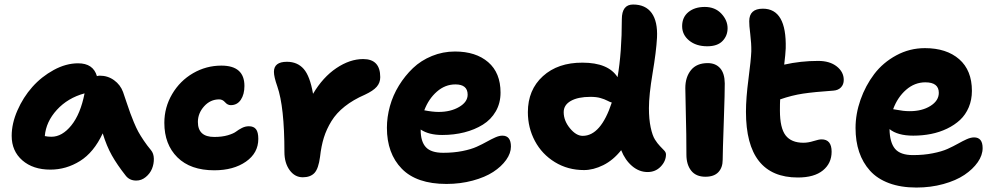

<svg xmlns="http://www.w3.org/2000/svg" viewBox="-20 -780 4443 858"><path d="M205.1 -22Q127.4 -22 79.8 -63.5Q32.2 -105 32.2 -172.9Q32.2 -228 57.9 -286.6Q83.5 -345.2 124.5 -391.4Q165.5 -437.5 220.2 -467.3Q274.9 -497.1 329.1 -497.1Q396.5 -497.1 413.1 -439.9Q420.9 -441.9 425.8 -441.9Q461.9 -441.9 490 -421.4Q518.1 -400.9 529.8 -369.1Q535.2 -353.5 546.1 -321Q557.1 -288.6 562.3 -274.2Q567.4 -259.8 578.1 -233.9Q588.9 -208 598.1 -191.2Q607.4 -174.3 622.3 -152.1Q637.2 -129.9 654.8 -108.9Q667 -94.2 667.5 -70.8Q668 -47.4 659.2 -25.9Q650.4 -4.4 631.3 11.2Q612.3 26.9 588.9 26.9Q558.1 26.9 541 3.9Q503.4 -43.9 480 -85.4Q456.5 -127 439 -184.1Q399.4 -99.1 337.6 -60.5Q275.9 -22 205.1 -22ZM210 -168.9Q257.8 -168.9 298.8 -219.7Q339.8 -270.5 357.9 -362.8Q282.7 -342.3 234.1 -289.1Q185.5 -235.8 180.2 -171.9Q193.4 -168.9 210 -168.9Z M937.5 -19Q831.1 -19 772.7 -76.9Q714.4 -134.8 714.4 -231Q714.4 -300.3 749.3 -359.6Q784.2 -418.9 842.8 -452.9Q901.4 -486.8 969.2 -486.8Q1072.3 -486.8 1072.3 -396Q1072.3 -358.4 1056.2 -334.2Q1040 -310.1 1011.2 -310.1Q997.1 -310.1 985.8 -323Q974.6 -335.9 959.5 -335.9Q919.9 -335.9 892.1 -304.9Q864.3 -273.9 864.3 -234.9Q864.3 -168 937.5 -168Q972.2 -168 997.8 -175.5Q1023.4 -183.1 1034.9 -191.9Q1046.4 -200.7 1061.3 -208.3Q1076.2 -215.8 1092.3 -215.8Q1113.8 -215.8 1124 -202.6Q1134.3 -189.5 1134.3 -159.2Q1134.3 -96.2 1078.9 -57.6Q1023.4 -19 937.5 -19Z M1333 12.2Q1297.4 12.2 1274.2 -19.8Q1251 -51.8 1251 -101.1Q1251 -302.7 1219.2 -394Q1204.1 -436.5 1204.1 -459Q1204.1 -503.9 1262.2 -503.9Q1309.1 -503.9 1337.2 -471.9Q1365.2 -439.9 1378.9 -360.8Q1422.9 -435.1 1483.2 -475.6Q1543.5 -516.1 1603 -516.1Q1679.2 -516.1 1679.2 -435.1Q1679.2 -410.2 1663.3 -392.1Q1647.5 -374 1610.8 -356.9Q1558.1 -334 1520.8 -304.4Q1483.4 -274.9 1461.2 -238.8Q1439 -202.6 1427.2 -164.8Q1415.5 -127 1410.2 -79.1Q1403.3 -26.4 1385.3 -7.1Q1367.2 12.2 1333 12.2Z M1975.1 42Q1841.8 42 1775.4 -26.1Q1709 -94.2 1709 -209Q1709 -256.8 1722.4 -305.4Q1735.8 -354 1762.7 -397.7Q1789.6 -441.4 1825.4 -475.6Q1861.3 -509.8 1910.2 -529.8Q1959 -549.8 2013.2 -549.8Q2106.4 -549.8 2161.6 -502.2Q2216.8 -454.6 2216.8 -366.2Q2216.8 -319.3 2195.6 -282.5Q2174.3 -245.6 2137.7 -222.9Q2101.1 -200.2 2054.9 -188.5Q2008.8 -176.8 1956.1 -176.8Q1896 -176.8 1859.9 -201.2V-199.2Q1859.9 -147.5 1883.1 -122.3Q1906.2 -97.2 1960.9 -97.2Q2007.3 -97.2 2046.4 -105Q2085.4 -112.8 2110.6 -124.3Q2135.7 -135.7 2155.8 -147Q2175.8 -158.2 2193.4 -166Q2210.9 -173.8 2225.1 -173.8Q2263.2 -173.8 2263.2 -125Q2263.2 -95.2 2241.9 -65.4Q2220.7 -35.6 2184.1 -11.7Q2147.5 12.2 2092.3 27.1Q2037.1 42 1975.1 42ZM2015.1 -402.8Q1969.2 -402.8 1932.4 -370.6Q1895.5 -338.4 1876 -287.1Q1913.6 -279.8 1939.9 -279.8Q1993.7 -279.8 2031.7 -302Q2069.8 -324.2 2069.8 -356.9Q2069.8 -402.8 2015.1 -402.8Z M2589.8 -20Q2517.6 -20 2459.7 -55.4Q2401.9 -90.8 2370.4 -149.9Q2338.9 -209 2338.9 -278.8Q2338.9 -378.4 2406 -439.5Q2473.1 -500.5 2583 -500Q2698.2 -500 2739.7 -435.1Q2758.8 -546.9 2758.8 -693.8Q2758.8 -759.8 2809.1 -759.8Q2864.7 -759.8 2892.1 -721.9Q2919.4 -684.1 2916 -611.8Q2912.6 -549.8 2896.2 -452.6Q2879.9 -355.5 2879.9 -296.9Q2879.9 -247.1 2887.7 -210.7Q2895.5 -174.3 2906.7 -156.5Q2918 -138.7 2929.2 -127.2Q2940.4 -115.7 2948.2 -107.4Q2956.1 -99.1 2956.1 -89.8Q2956.1 -60.1 2932.6 -35.6Q2909.2 -11.2 2874 -11.2Q2836.4 -11.2 2804.9 -37.8Q2773.4 -64.5 2755.9 -108.9Q2720.2 -64 2675.8 -42Q2631.3 -20 2589.8 -20ZM2499 -278.8Q2499 -240.7 2526.9 -206.8Q2554.7 -172.9 2584 -172.9Q2665 -172.9 2713.9 -321.8Q2707 -323.2 2694.1 -330.1Q2681.2 -336.9 2663.1 -342Q2645 -347.2 2618.7 -347.2Q2563 -347.2 2531 -329.1Q2499 -311 2499 -278.8Z M3140.6 -573.2Q3090.8 -573.2 3059.6 -598.9Q3028.3 -624.5 3028.3 -663.1Q3028.3 -703.1 3056.4 -726.1Q3084.5 -749 3129.4 -749Q3175.3 -749 3203.4 -719.2Q3231.4 -689.5 3231.4 -653.8Q3231.4 -620.1 3208.7 -596.7Q3186 -573.2 3140.6 -573.2ZM3132.3 9.8Q3090.3 9.8 3068.8 -17.3Q3047.4 -44.4 3047.4 -88.9Q3047.4 -181.6 3044.9 -268.3Q3042.5 -355 3042.5 -386.2Q3042.5 -435.5 3067.9 -466.8Q3093.3 -498 3142.6 -498Q3177.7 -498 3198 -475.3Q3218.3 -452.6 3218.8 -407.2Q3219.2 -373 3214.4 -235.4Q3209.5 -97.7 3209.5 -65.9Q3209.5 -31.2 3190.2 -10.7Q3170.9 9.8 3132.3 9.8Z M3545.4 13.2Q3313.5 13.2 3313.5 -280.8Q3313.5 -341.3 3324.7 -426.8Q3335.9 -512.2 3337.4 -550.8Q3337.9 -585 3332.8 -627Q3327.6 -668.9 3328.1 -685.1Q3328.1 -741.2 3389.2 -741.2Q3495.6 -741.2 3491.2 -564Q3490.2 -539.1 3484.4 -491.2Q3558.1 -507.8 3636.2 -507.8Q3688 -507.8 3719.2 -483.2Q3750.5 -458.5 3750.5 -422.9Q3750.5 -402.3 3738 -389.4Q3725.6 -376.5 3704.1 -375Q3618.7 -369.1 3568.4 -361.6Q3518.1 -354 3466.3 -335.9Q3465.3 -319.8 3465.3 -286.1Q3465.3 -208 3490.7 -175Q3516.1 -142.1 3570.3 -142.1Q3591.8 -142.1 3615.7 -149.7Q3639.6 -157.2 3651.4 -157.2Q3696.3 -157.2 3696.3 -102.1Q3696.3 -50.3 3657.5 -18.6Q3618.7 13.2 3545.4 13.2Z M4075.2 58.1Q4005.9 58.1 3953.1 38.6Q3900.4 19 3867.9 -17.1Q3835.4 -53.2 3819.3 -101.1Q3803.2 -148.9 3803.2 -208Q3803.2 -271 3825.4 -334.2Q3847.7 -397.5 3886.7 -449Q3925.8 -500.5 3985.4 -532.7Q4044.9 -564.9 4113.3 -564.9Q4209.5 -564.9 4266.4 -515.4Q4323.2 -465.8 4323.2 -374Q4323.2 -334 4309.1 -300.5Q4294.9 -267.1 4270.3 -244.1Q4245.6 -221.2 4212.2 -205.1Q4178.7 -189 4140.6 -181.4Q4102.5 -173.8 4061 -173.8Q3991.2 -173.8 3955.1 -203.1Q3956.1 -143.1 3979.7 -115Q4003.4 -86.9 4060.1 -86.9Q4107.9 -86.9 4148.4 -95Q4189 -103 4214.8 -114.7Q4240.7 -126.5 4261.5 -138.2Q4282.2 -149.9 4300.3 -158Q4318.4 -166 4333 -166Q4371.1 -166 4371.1 -118.2Q4371.1 -86.4 4349.4 -55.2Q4327.6 -23.9 4289.8 1.5Q4252 26.9 4195.6 42.5Q4139.2 58.1 4075.2 58.1ZM4115.2 -412.1Q4067.4 -412.1 4029.1 -378.7Q3990.7 -345.2 3971.2 -292Q3976.1 -291.5 3988.8 -289.1Q4001.5 -286.6 4015.6 -284.9Q4029.8 -283.2 4045.4 -283.2Q4100.6 -283.2 4137.9 -306.6Q4175.3 -330.1 4175.3 -365.2Q4175.3 -412.1 4115.2 -412.1Z"/></svg>

Font: Shantell Sans Irregular
Style: Bold
Weight: 700
Designer: Stephen Nixon, Anya Danilova, Shantell Martin
Foundry: Arrow Type
Version: Version 1.006;[9816181b4]